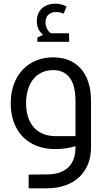

<svg xmlns="http://www.w3.org/2000/svg" viewBox="-20 -812 560 1038"><path d="M213 -624 182 -609V-586H354L353 -632H255C236 -645 226 -668 226 -692C226 -726 248 -747 283 -747C297 -747 312 -744 324 -738L340 -776C324 -787 301 -792 280 -792C219 -792 179 -755 179 -698C179 -669 189 -643 213 -624ZM267 -502C132 -502 38 -404 38 -254C38 -103 130 -6 278 -6C321 -6 358 -12 388 -22V-14C388 79 334 131 234 131L135 132V206H234C380 206 472 119 472 -14V-268C472 -412 398 -502 267 -502ZM281 -76C179 -76 121 -143 121 -254C121 -365 179 -433 267 -433C349 -433 388 -373 388 -268V-76Z"/></svg>

Font: Hejaz
Style: Regular
Weight: 400
Designer: Bandar Raffah (Arabic) and Santiago Orozco (Latin)
Foundry: Caramella and Typemade
Version: Version 1.010;hotconv 1.0.109;makeotfexe 2.5.65596